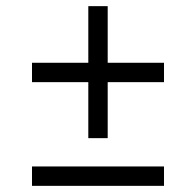

<svg xmlns="http://www.w3.org/2000/svg" viewBox="-20 -604 637 624"><path d="M267 -155H330V-337H513V-400H330V-584H267V-400H84V-337H267ZM84 0H513V-63H84Z"/></svg>

Font: Uncut Sans Book
Style: Regular
Weight: 350
Designer: Kasper Nordkvist
Foundry: UNCUT.wtf
Version: Version 1.304;Glyphs 3.2 (3246)